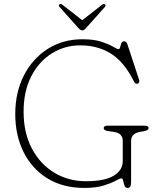

<svg xmlns="http://www.w3.org/2000/svg" viewBox="-20 -907 781 944"><path d="M624.5 -12.5Q624.5 17 608.5 17Q596 17 592 5.2Q588 -6.5 585.8 -18.2Q583.5 -30 576 -30Q569.5 -30 548.5 -18.2Q527.5 -6.5 489.8 5.2Q452 17 394.5 17Q289.5 17 213.2 -30Q137 -77 96 -159.2Q55 -241.5 55 -346Q55 -453 97.5 -536Q140 -619 214.5 -666.5Q289 -714 385 -714Q442 -714 478.5 -702Q515 -690 535.2 -677.8Q555.5 -665.5 562.5 -665.5Q568.5 -665.5 570.8 -675.2Q573 -685 576.8 -694.5Q580.5 -704 590.5 -704Q601.5 -704 606.5 -689L664 -514.5Q666.5 -507 663.2 -501Q660 -495 653 -495Q644.5 -495 638 -507.5Q590 -603.5 524.8 -643.8Q459.5 -684 374.5 -684Q298 -684 234.8 -644.5Q171.5 -605 133.8 -532Q96 -459 96 -358.5Q96 -253 137 -176.2Q178 -99.5 247.2 -57.8Q316.5 -16 402 -16Q494.5 -16 539 -43Q583.5 -70 583.5 -114.5V-214Q583.5 -251.5 542.5 -258L509 -263Q490 -266 490 -277Q490 -289 507 -289H693.5Q710.5 -289 710.5 -277Q710.5 -267 691.5 -263L665.5 -258Q624.5 -250 624.5 -214ZM403 -769Q393 -757.5 385 -757.5Q376 -757.5 365.5 -769L273.5 -872Q266 -881 273 -886Q278.5 -889.5 287 -883.5L384.5 -807.5L481.5 -883.5Q490 -889.5 495.5 -886Q502.5 -881 495 -872Z"/></svg>

Font: Fraunces 9pt SuperSoft Thin
Style: Regular
Weight: 100
Version: Version 1.000;[b76b70a41]